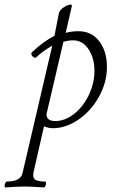

<svg xmlns="http://www.w3.org/2000/svg" viewBox="-90 -549 494 842"><path d="M-65.9 272.9Q-69.8 272.9 -69.8 266.4Q-69.8 259.8 -66.9 253.4Q-64 247.1 -60.1 247.1Q0.5 247.1 8.8 210L139.2 -349.1Q88.9 -318.8 70.8 -298.8Q66.4 -293.5 58.8 -297.4Q51.3 -301.3 48.6 -308.1Q45.9 -314.9 49.8 -319.8Q104 -369.6 148.9 -392.1L168 -490.2Q171.9 -508.3 198.2 -522Q219.2 -532.7 224.6 -526.9Q225.6 -525.4 225.1 -522.9L198.2 -404.8Q222.2 -412.1 253.9 -412.1Q311.5 -412.1 345.2 -368.2Q378.9 -324.2 378.9 -254.9Q378.9 -187.5 344 -124.8Q309.1 -62 253.9 -24.4Q198.7 13.2 142.1 13.2Q123 13.2 103 4.9L57.1 206.1Q52.2 229 63.5 238Q74.7 247.1 107.9 247.1Q111.8 247.1 112.1 253.4Q112.3 259.8 109.1 266.4Q106 272.9 102.1 272.9Q46.4 269 18.1 269Q-10.3 269 -65.9 272.9ZM151.9 -18.1Q195.3 -18.1 235.4 -49.8Q275.4 -81.5 299.8 -133.1Q324.2 -184.6 324.2 -238.8Q324.2 -293.9 298.3 -333Q272.5 -372.1 231 -372.1Q208 -372.1 188 -365.2L116.2 -58.1Q115.7 -56.2 115.2 -54Q114.7 -51.8 114.3 -50.5Q113.8 -49.3 113.8 -48.8Q113.8 -18.1 151.9 -18.1Z"/></svg>

Font: Junicode SmCond Light
Style: Italic
Weight: 300
Width: 4
Italic angle: -11°
Designer: Peter S. Baker
Version: Version 2.206